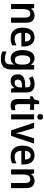

<svg xmlns="http://www.w3.org/2000/svg" viewBox="1722 -2514 1032 4517"><g transform="rotate(90 2238.5 -256.0)"><path d="M341 -552Q423 -552 469 -504.5Q515 -457 515 -357V0H395V-330Q395 -390 374.5 -421Q354 -452 309 -452Q244 -452 219 -406Q194 -360 194 -267V0H74V-542H168L183 -472H190Q214 -514 254.5 -533Q295 -552 341 -552Z M858 -552Q959 -552 1016 -486Q1073 -420 1073 -308V-242H752Q754 -165 788 -125Q822 -85 885 -85Q931 -85 968.5 -95Q1006 -105 1047 -126V-27Q1010 -8 970 1Q930 10 878 10Q762 10 696.5 -62Q631 -134 631 -267Q631 -406 692 -479Q753 -552 858 -552ZM858 -461Q813 -461 785.5 -428.5Q758 -396 754 -328H958Q958 -386 933.5 -423.5Q909 -461 858 -461Z M1354 -552Q1399 -552 1435.5 -533Q1472 -514 1499 -472H1504L1515 -542H1616V-4Q1616 115 1555 177.5Q1494 240 1370 240Q1319 240 1275.5 232Q1232 224 1192 207V106Q1236 126 1283 136Q1330 146 1376 146Q1435 146 1465.5 113.5Q1496 81 1496 13V0Q1496 -17 1497 -37Q1498 -57 1500 -72H1496Q1469 -28 1432.5 -9Q1396 10 1351 10Q1260 10 1209.5 -64Q1159 -138 1159 -269Q1159 -403 1210.5 -477.5Q1262 -552 1354 -552ZM1386 -451Q1282 -451 1282 -268Q1282 -89 1388 -89Q1445 -89 1472.5 -126Q1500 -163 1500 -250V-271Q1500 -368 1472.5 -409.5Q1445 -451 1386 -451Z M1960 -553Q2156 -553 2156 -364V0H2069L2047 -74H2044Q2013 -31 1977.5 -10.5Q1942 10 1882 10Q1812 10 1770.5 -34.5Q1729 -79 1729 -158Q1729 -242 1785 -284.5Q1841 -327 1952 -331L2036 -334V-363Q2036 -413 2014.5 -436Q1993 -459 1952 -459Q1917 -459 1883.5 -448.5Q1850 -438 1816 -421L1777 -507Q1816 -528 1863 -540.5Q1910 -553 1960 -553ZM1979 -255Q1910 -252 1881.5 -226.5Q1853 -201 1853 -157Q1853 -118 1872.5 -100.5Q1892 -83 1925 -83Q1973 -83 2004.5 -115.5Q2036 -148 2036 -209V-257Z M2493 -90Q2513 -90 2532.5 -94Q2552 -98 2571 -104V-12Q2551 -2 2521.5 4Q2492 10 2460 10Q2392 10 2351 -27.5Q2310 -65 2310 -160V-448H2245V-505L2318 -544L2353 -661H2431V-542H2565V-448H2431V-161Q2431 -90 2493 -90Z M2731 -752Q2760 -752 2778.5 -736Q2797 -720 2797 -685Q2797 -650 2778.5 -634Q2760 -618 2731 -618Q2701 -618 2682.5 -634Q2664 -650 2664 -685Q2664 -721 2682.5 -736.5Q2701 -752 2731 -752ZM2790 -542V0H2670V-542Z M3048 0 2865 -542H2991L3085 -237Q3094 -205 3100.5 -171.5Q3107 -138 3110 -109H3114Q3117 -134 3124 -166.5Q3131 -199 3140 -232L3235 -542H3361L3177 0Z M3634 -552Q3735 -552 3792 -486Q3849 -420 3849 -308V-242H3528Q3530 -165 3564 -125Q3598 -85 3661 -85Q3707 -85 3744.5 -95Q3782 -105 3823 -126V-27Q3786 -8 3746 1Q3706 10 3654 10Q3538 10 3472.5 -62Q3407 -134 3407 -267Q3407 -406 3468 -479Q3529 -552 3634 -552ZM3634 -461Q3589 -461 3561.5 -428.5Q3534 -396 3530 -328H3734Q3734 -386 3709.5 -423.5Q3685 -461 3634 -461Z M4232 -552Q4314 -552 4360 -504.5Q4406 -457 4406 -357V0H4286V-330Q4286 -390 4265.5 -421Q4245 -452 4200 -452Q4135 -452 4110 -406Q4085 -360 4085 -267V0H3965V-542H4059L4074 -472H4081Q4105 -514 4145.5 -533Q4186 -552 4232 -552Z"/></g></svg>

Font: Noto Sans Gujarati SemiCondensed SemiBold
Style: Regular
Weight: 600
Width: 4
Designer: Jelle Bosma - Monotype Design Team, Universal Thirst
Foundry: Monotype Imaging Inc.
Version: Version 2.106; ttfautohint (v1.8.4.7-5d5b)